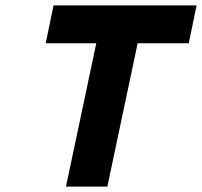

<svg xmlns="http://www.w3.org/2000/svg" viewBox="-20 -690 747 710"><path d="M707 -670H178L149 -530H336L224 0H377L489 -530H678Z"/></svg>

Font: LT Wave Mono Black
Style: Italic
Weight: 900
Designer: Daniel Lyons
Version: Version 2.5 (Glyphs App)